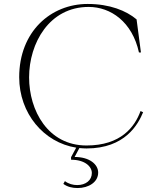

<svg xmlns="http://www.w3.org/2000/svg" viewBox="-20 -735 814 970"><path d="M423 -715C236 -715 77 -575 77 -345C77 -162 201 -15 365 11L339 59V72C410 72 444 107 444 139C444 176 413 200 370 200C349 200 326 194 308 180L300 194C320 209 345 215 372 215C428 215 476 185 476 137C476 95 432 58 357 58L381 13C393 14 405 15 417 15C612 15 678 -107 703 -168L690 -174C661 -94 591 0 417 0C222 0 127 -177 127 -344C127 -517 229 -700 428 -700C539 -700 648 -625 682 -470H692L670 -637C618 -681 534 -715 423 -715Z"/></svg>

Font: Sprat Thin
Style: Regular
Weight: 100
Designer: Ethan Nakache
Foundry: Collletttivo
Version: Version 2.000;Glyphs 3.2 (3217)